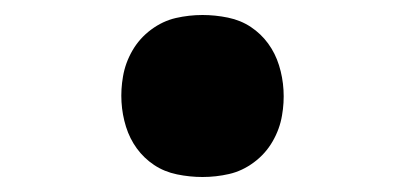

<svg xmlns="http://www.w3.org/2000/svg" viewBox="-20 -468 540 256"><path d="M250 -232Q233 -232 216 -235.5Q199 -239 185.5 -248Q172 -257 162.5 -270Q153 -283 148 -299Q143 -315 142 -332Q141 -349 144 -366Q147 -384 156.5 -400.5Q166 -417 181.5 -428.5Q197 -440 214.5 -444Q232 -448 250 -448Q267 -448 284 -444.5Q301 -441 314.5 -432Q328 -423 337.5 -410Q347 -397 352 -381Q357 -365 358 -348Q359 -331 356 -314Q353 -296 343.5 -279.5Q334 -263 318.5 -251.5Q303 -240 285.5 -236Q268 -232 250 -232Z"/></svg>

Font: Iosevka Term Curly Heavy
Style: Italic
Weight: 900
Italic angle: -9°
Designer: Belleve Invis
Foundry: Belleve Invis
Version: Version 32.3.0